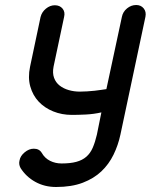

<svg xmlns="http://www.w3.org/2000/svg" viewBox="-20 -749 602 767"><path d="M461 -211Q452 -169 433.5 -131Q415 -93 385 -64.5Q355 -36 310.5 -19Q266 -2 204 -2Q158 -2 121 -22.5Q84 -43 62 -78Q54 -93 58 -108Q61 -126 78.5 -140.5Q96 -155 115 -155Q137 -155 147 -138Q159 -117 180 -106.5Q201 -96 226 -96Q261 -96 285 -102.5Q309 -109 325 -123Q341 -137 350.5 -159Q360 -181 367 -211L385 -300Q354 -293 322.5 -291.5Q291 -290 267 -290Q227 -290 192.5 -304Q158 -318 134.5 -343Q111 -368 101 -403.5Q91 -439 100 -482L142 -681Q147 -701 163.5 -714.5Q180 -728 199 -728Q219 -728 230 -714.5Q241 -701 236 -681L194 -483Q189 -457 196 -438Q203 -419 218.5 -407Q234 -395 255 -389Q276 -383 299 -383Q312 -383 328 -384Q344 -385 358 -386.5Q372 -388 384.5 -390Q397 -392 405 -393L467 -682Q471 -702 487.5 -715.5Q504 -729 524 -729Q543 -729 554 -715.5Q565 -702 561 -682Z"/></svg>

Font: VDS
Style: Italic
Weight: 400
Designer: artmaker
Foundry: artmaker
Version: Version 1.000 2009 initial release